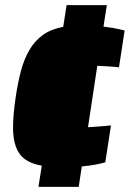

<svg xmlns="http://www.w3.org/2000/svg" viewBox="-20 -716 509 744"><path d="M129 8 142 -74Q102 -81 77.5 -98.5Q53 -116 41.5 -147.5Q30 -179 30.5 -226.5Q31 -274 41 -341Q49 -395 61 -440.5Q73 -486 93.5 -521.5Q114 -557 145.5 -580Q177 -603 225 -612L238 -696H394L381 -613Q398 -611 418 -607.5Q438 -604 463 -598L441 -455Q427 -457 404 -458.5Q381 -460 357 -461L321 -223Q342 -224 366 -226Q390 -228 410 -230L388 -87Q371 -82 349 -78Q327 -74 297 -71L285 8Z"/></svg>

Font: Azeri Sans Black
Style: Italic
Weight: 900
Designer: Hector Gatti & Omnibus-Type (original fonts) / Cristiano Sobral (main changes and remastering)
Foundry: Omnibus-Type
Version: Version 0.07;August 21, 2020;FontCreator 13.0.0.2681 64-bit;